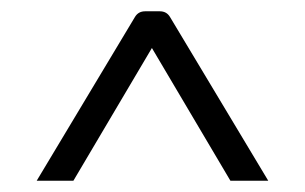

<svg xmlns="http://www.w3.org/2000/svg" viewBox="-20 -860 540 340"><path d="M45 -540 219 -830Q225 -840 237 -840H263Q275 -840 281 -830L455 -540H388L249 -775L110 -540Z"/></svg>

Font: Gowun Batang
Style: Regular
Weight: 400
Designer: Yanghee Ryu
Foundry: Yanghee Ryu
Version: Version 2.000